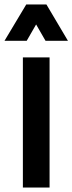

<svg xmlns="http://www.w3.org/2000/svg" viewBox="-54 -836 323 856"><path d="M65 -654 107 -727 149 -654H249L153 -816H63L-34 -654ZM167 0V-580H48V0Z"/></svg>

Font: Orbitron SemiBold
Style: Regular
Weight: 600
Designer: Matt McInerney
Foundry: The League of Moveable Type
Version: Version 2.001